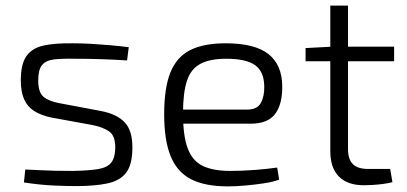

<svg xmlns="http://www.w3.org/2000/svg" viewBox="-20 -651 1447 683"><path d="M240 -497Q271 -497 305.5 -495Q340 -493 374 -490Q408 -487 438 -483L432 -436Q387 -439 340 -440.5Q293 -442 248 -442Q200 -443 171.5 -439.5Q143 -436 129.5 -419.5Q116 -403 116 -365Q116 -322 135 -306.5Q154 -291 191 -284L340 -256Q396 -245 423.5 -216Q451 -187 451 -127Q451 -66 429 -37Q407 -8 362 1.5Q317 11 250 11Q221 11 172.5 9Q124 7 65 -2L70 -48Q97 -47 124 -45.5Q151 -44 179.5 -43.5Q208 -43 239 -43Q296 -44 329 -49.5Q362 -55 376 -73Q390 -91 390 -127Q390 -169 367.5 -184Q345 -199 310 -206L162 -233Q125 -241 101 -256.5Q77 -272 65.5 -298.5Q54 -325 54 -365Q54 -423 74 -451.5Q94 -480 135 -489Q176 -498 240 -497Z M782 -497Q886 -497 934.5 -459Q983 -421 984 -346Q985 -281 959 -246Q933 -211 872 -211H591V-261H858Q895 -261 908 -285Q921 -309 920 -345Q919 -397 887 -419.5Q855 -442 785 -442Q727 -442 693 -424Q659 -406 645 -363.5Q631 -321 631 -248Q631 -167 648 -122.5Q665 -78 702 -60.5Q739 -43 799 -43Q841 -43 886.5 -46.5Q932 -50 966 -55L973 -12Q952 -4 919.5 1Q887 6 852.5 9Q818 12 791 12Q709 12 659.5 -13.5Q610 -39 587 -95.5Q564 -152 564 -244Q564 -339 586.5 -394Q609 -449 657 -473Q705 -497 782 -497Z M1218 -631V-121Q1218 -84 1235.5 -67Q1253 -50 1289 -50H1368L1376 -3Q1361 1 1341.5 3.5Q1322 6 1304 7Q1286 8 1275 8Q1216 8 1185.5 -23Q1155 -54 1155 -113V-631ZM1382 -485V-433H1067V-480L1162 -485Z"/></svg>

Font: Exo 2 Light
Style: Regular
Weight: 300
Designer: Natanael Gama
Foundry: Natanael Gama
Version: Version 2.010